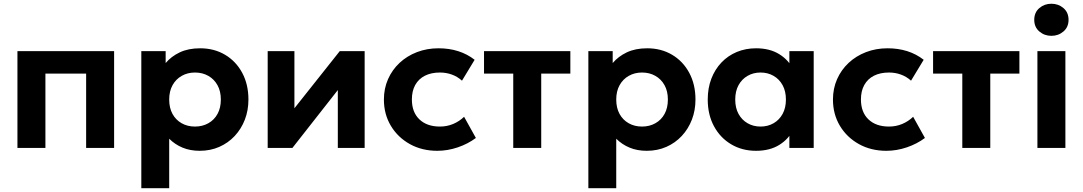

<svg xmlns="http://www.w3.org/2000/svg" viewBox="-20 -772 5651 1002"><path d="M71 0V-505H575.5V0H429.5V-388H217V0Z M717.5 210V-505H844.5V-443Q873.5 -477.5 918.2 -498.8Q963 -520 1024.5 -520Q1097.5 -520 1154.5 -486.2Q1211.5 -452.5 1244 -392Q1276.5 -331.5 1276.5 -252.5Q1276.5 -196 1257.8 -147.5Q1239 -99 1205 -62.5Q1171 -26 1124.5 -5.5Q1078 15 1022 15Q972.5 15 932.8 -1.5Q893 -18 863 -48V210ZM997.5 -111.5Q1036.5 -111.5 1067.2 -128.8Q1098 -146 1115.2 -177.5Q1132.5 -209 1132.5 -252.5Q1132.5 -296 1115 -327.5Q1097.5 -359 1067 -376.2Q1036.5 -393.5 997.5 -393.5Q959 -393.5 928.5 -376.2Q898 -359 880.5 -327.5Q863 -296 863 -252.5Q863 -209 880.2 -177.5Q897.5 -146 928 -128.8Q958.5 -111.5 997.5 -111.5Z M1377 0V-505H1516.5V-207L1753 -505H1883V0H1743V-302L1506 0Z M2262 15Q2182 15 2119 -20Q2056 -55 2019.8 -115.5Q1983.5 -176 1983.5 -252.5Q1983.5 -310 2005 -358.8Q2026.5 -407.5 2065.2 -443.8Q2104 -480 2156 -500Q2208 -520 2268.5 -520Q2324 -520 2371.2 -505Q2418.5 -490 2457 -460L2391 -351Q2367 -372.5 2337.8 -383Q2308.5 -393.5 2276 -393.5Q2230.5 -393.5 2197.8 -377Q2165 -360.5 2147.2 -329Q2129.5 -297.5 2129.5 -253Q2129.5 -186.5 2168.8 -149Q2208 -111.5 2276 -111.5Q2312.5 -111.5 2344.8 -125Q2377 -138.5 2402 -162.5L2463.5 -52Q2422 -21 2369 -3Q2316 15 2262 15Z M2658.5 0V-388H2506V-505H2956.5V-388H2804.5V0Z M3050.5 210V-505H3177.5V-443Q3206.5 -477.5 3251.2 -498.8Q3296 -520 3357.5 -520Q3430.5 -520 3487.5 -486.2Q3544.5 -452.5 3577 -392Q3609.5 -331.5 3609.5 -252.5Q3609.5 -196 3590.8 -147.5Q3572 -99 3538 -62.5Q3504 -26 3457.5 -5.5Q3411 15 3355 15Q3305.5 15 3265.8 -1.5Q3226 -18 3196 -48V210ZM3330.5 -111.5Q3369.5 -111.5 3400.2 -128.8Q3431 -146 3448.2 -177.5Q3465.5 -209 3465.5 -252.5Q3465.5 -296 3448 -327.5Q3430.5 -359 3400 -376.2Q3369.5 -393.5 3330.5 -393.5Q3292 -393.5 3261.5 -376.2Q3231 -359 3213.5 -327.5Q3196 -296 3196 -252.5Q3196 -209 3213.2 -177.5Q3230.5 -146 3261 -128.8Q3291.5 -111.5 3330.5 -111.5Z M3925.5 15Q3853 15 3796 -18.8Q3739 -52.5 3706.2 -113Q3673.5 -173.5 3673.5 -252.5Q3673.5 -312 3692.2 -361Q3711 -410 3745 -445.8Q3779 -481.5 3825.2 -500.8Q3871.5 -520 3925.5 -520Q3997.5 -520 4047.2 -489Q4097 -458 4120 -408L4099.5 -376.5V-505H4226.5V0H4099.5V-128.5L4120 -97Q4097 -47 4047.2 -16Q3997.5 15 3925.5 15ZM3949 -111.5Q3987 -111.5 4017 -128.8Q4047 -146 4064.2 -177.5Q4081.5 -209 4081.5 -252.5Q4081.5 -296 4064.2 -327.5Q4047 -359 4017 -376.2Q3987 -393.5 3949 -393.5Q3911.5 -393.5 3881.5 -376.2Q3851.5 -359 3834.2 -327.5Q3817 -296 3817 -252.5Q3817 -209 3834.2 -177.5Q3851.5 -146 3881.5 -128.8Q3911.5 -111.5 3949 -111.5Z M4605.5 15Q4525.5 15 4462.5 -20Q4399.5 -55 4363.2 -115.5Q4327 -176 4327 -252.5Q4327 -310 4348.5 -358.8Q4370 -407.5 4408.8 -443.8Q4447.5 -480 4499.5 -500Q4551.5 -520 4612 -520Q4667.5 -520 4714.8 -505Q4762 -490 4800.5 -460L4734.5 -351Q4710.5 -372.5 4681.2 -383Q4652 -393.5 4619.5 -393.5Q4574 -393.5 4541.2 -377Q4508.5 -360.5 4490.8 -329Q4473 -297.5 4473 -253Q4473 -186.5 4512.2 -149Q4551.5 -111.5 4619.5 -111.5Q4656 -111.5 4688.2 -125Q4720.5 -138.5 4745.5 -162.5L4807 -52Q4765.5 -21 4712.5 -3Q4659.5 15 4605.5 15Z M5002 0V-388H4849.5V-505H5300V-388H5148V0Z M5394 0V-505H5540V0ZM5467 -585Q5430.5 -585 5404 -607.8Q5377.5 -630.5 5377.5 -668.5Q5377.5 -707 5404 -729.8Q5430.5 -752.5 5467 -752.5Q5503.5 -752.5 5530 -729.8Q5556.5 -707 5556.5 -668.5Q5556.5 -630.5 5530 -607.8Q5503.5 -585 5467 -585Z"/></svg>

Font: Geologica SemiBold
Style: Regular
Weight: 600
Designer: Sindre Bremnes, Frode Helland
Foundry: Monokrom Skriftforlag AS
Version: Version 1.010;gftools[0.9.28]